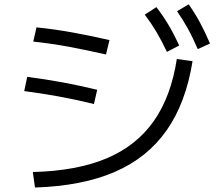

<svg xmlns="http://www.w3.org/2000/svg" viewBox="-20 -838 978 871"><path d="M462.4 -119.1C372.2 -81.4 261.1 -60.9 128.9 -57.6L138.7 12.7C281.2 8.1 401.9 -15.5 500.5 -58.1C599.1 -100.7 677.6 -163.6 735.8 -246.6C794.1 -329.6 833.3 -434.2 853.5 -560.5L782.2 -570.3C764.6 -456.4 729.5 -362.1 676.8 -287.6C624 -213.1 552.6 -156.9 462.4 -119.1ZM246.6 -400.4C296.4 -391.3 349.6 -379.9 406.2 -366.2L420.9 -430.7C364.3 -444.3 311 -455.7 261.2 -464.8C211.4 -474 158.9 -482.1 103.5 -489.3L89.8 -424.8C144.5 -417.6 196.8 -409.5 246.6 -400.4ZM289.1 -626.5C340.5 -617 397.8 -605.1 460.9 -590.8L476.6 -656.2C416.7 -669.9 360.5 -681.5 308.1 -690.9C255.7 -700.4 201.5 -708 145.5 -713.9L130.9 -649.4C184.9 -643.6 237.6 -635.9 289.1 -626.5ZM689 -694.3C704.9 -667.6 721 -637 737.3 -602.5L793 -631.8C777.3 -665.7 761.2 -696.6 744.6 -724.6C728 -752.6 709.6 -779.6 689.5 -805.7L636.7 -771.5C655.6 -746.7 673 -721 689 -694.3ZM832 -708.5C847 -681.5 862 -650.4 877 -615.2L932.6 -640.6C917.6 -675.8 902.5 -707.5 887.2 -735.8C871.9 -764.2 854.8 -791.7 835.9 -818.4L783.2 -787.1C800.8 -761.7 817.1 -735.5 832 -708.5Z"/></svg>

Font: Pretendard Variable
Style: Regular
Weight: 400
Designer: Base glyphs from Inter by Rasmus Andersson; Hangeul glyphs from Noto Sans CJK(Source Han Sans) by Jang Soo-young and Kan
Foundry: Kil Hyung-jin
Version: Version 1.309;Glyphs 3.2 (3225)